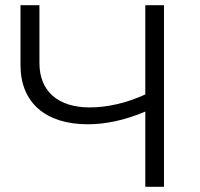

<svg xmlns="http://www.w3.org/2000/svg" viewBox="-20 -720 771 740"><path d="M540 -700V-356C468 -323 394 -306 326 -306C204 -306 132 -368 132 -477V-700H59V-469C59 -325 155 -241 319 -241C387 -241 463 -257 540 -290V0H612V-700Z"/></svg>

Font: Talent
Style: Regular
Weight: 400
Designer: Mike Powis
Version: Version 1.001;hotconv 1.0.109;makeotfexe 2.5.65596